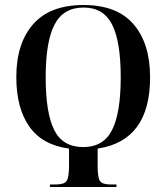

<svg xmlns="http://www.w3.org/2000/svg" viewBox="-20 -745 663 765"><path d="M179 0H444V-10H420Q387 -10 378 -24.5Q369 -39 369 -83V-153Q578 -184 578 -437Q578 -572 512 -648.5Q446 -725 313 -725Q179 -725 112 -648.5Q45 -572 45 -438Q45 -314 97 -240.5Q149 -167 255 -153V-83Q255 -39 245.5 -24.5Q236 -10 204 -10H179ZM312 -159Q230 -159 196 -227Q162 -295 162 -437Q162 -580 197.5 -647.5Q233 -715 313 -715Q392 -715 426.5 -647.5Q461 -580 461 -437Q461 -295 426.5 -227Q392 -159 312 -159Z"/></svg>

Font: Noto Serif Display Condensed Semi
Style: Regular
Weight: 600
Width: 3
Designer: Monotype Design Team
Foundry: Monotype Imaging Inc.
Version: Version 1.900